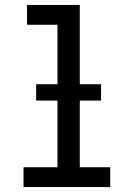

<svg xmlns="http://www.w3.org/2000/svg" viewBox="-20 -755 540 775"><path d="M75 0V-80H212V-655H89V-735H302V-80H425V0ZM388 -349H126V-415H388Z"/></svg>

Font: Iosevka Custom Medium
Style: Regular
Weight: 500
Monospace: yes
Designer: Belleve Invis
Foundry: Belleve Invis
Version: Version 32.5.0; ttfautohint (v1.8.4)